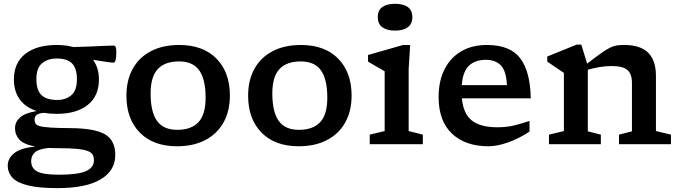

<svg xmlns="http://www.w3.org/2000/svg" viewBox="-20 -763 3596 1016"><path d="M280 -160.5Q243 -160.5 211.5 -166Q185.5 -163.5 174.2 -155.5Q163 -147.5 163 -129.5Q163 -117.5 168 -109Q173 -100.5 190.8 -95.5Q208.5 -90.5 246.2 -88Q284 -85.5 349.5 -85Q480.5 -84.5 535.2 -52.5Q590 -20.5 590 57.5Q590 139.5 512.8 186Q435.5 232.5 284 232.5Q186 232.5 128.2 218.2Q70.5 204 45.8 177.2Q21 150.5 21 113Q21 76.5 54 48.5Q87 20.5 167 12.5Q105.5 1 82.5 -24.2Q59.5 -49.5 59.5 -85Q59.5 -117.5 85.8 -141.2Q112 -165 174 -175.5Q115.5 -194.5 84.5 -237Q53.5 -279.5 53.5 -342.5Q53.5 -430.5 113.8 -477.8Q174 -525 280 -525Q328.5 -525 368 -514Q410 -515 453 -516.8Q496 -518.5 529.8 -520.2Q563.5 -522 579 -522Q588.5 -522 592 -514.5Q595.5 -507 595.5 -487.5Q595.5 -431.5 581 -431.5Q570.5 -431.5 547.8 -434.8Q525 -438 472.5 -446.5Q503.5 -403.5 503.5 -342.5Q503.5 -254.5 444 -207.5Q384.5 -160.5 280 -160.5ZM283.5 -234Q327.5 -234 357.2 -259Q387 -284 387 -343.5Q387 -401.5 361.2 -427.5Q335.5 -453.5 279 -453.5Q234 -453.5 203.2 -428.8Q172.5 -404 172.5 -344.5Q172.5 -286.5 199 -260.2Q225.5 -234 283.5 -234ZM145 89Q145 128 177.5 144.8Q210 161.5 291.5 161.5Q392 161.5 434.5 142.8Q477 124 477 85.5Q477 69 471.2 57Q465.5 45 446.5 37Q427.5 29 388.8 25Q350 21 283.5 21Q258 21 235.5 20Q184 25.5 164.5 43.5Q145 61.5 145 89Z M917 11Q791 11 720 -61.2Q649 -133.5 649 -256.5Q649 -339 682.5 -399.2Q716 -459.5 778.8 -492.2Q841.5 -525 928.5 -525Q1054.5 -525 1125.5 -452.8Q1196.5 -380.5 1196.5 -257.5Q1196.5 -175 1162.8 -114.8Q1129 -54.5 1066.2 -21.8Q1003.5 11 917 11ZM917.5 -76Q992.5 -76 1030.2 -116.5Q1068 -157 1068 -245.5Q1068 -343 1034.5 -390.5Q1001 -438 927.5 -438Q852.5 -438 814.8 -397.5Q777 -357 777 -268.5Q777 -171 810.8 -123.5Q844.5 -76 917.5 -76Z M1561 11Q1435 11 1364 -61.2Q1293 -133.5 1293 -256.5Q1293 -339 1326.5 -399.2Q1360 -459.5 1422.8 -492.2Q1485.5 -525 1572.5 -525Q1698.5 -525 1769.5 -452.8Q1840.5 -380.5 1840.5 -257.5Q1840.5 -175 1806.8 -114.8Q1773 -54.5 1710.2 -21.8Q1647.5 11 1561 11ZM1561.5 -76Q1636.5 -76 1674.2 -116.5Q1712 -157 1712 -245.5Q1712 -343 1678.5 -390.5Q1645 -438 1571.5 -438Q1496.5 -438 1458.8 -397.5Q1421 -357 1421 -268.5Q1421 -171 1454.8 -123.5Q1488.5 -76 1561.5 -76Z M2070.5 -601Q2027.5 -601 2003.2 -618.8Q1979 -636.5 1979 -672.5Q1979 -708.5 2003.2 -725.8Q2027.5 -743 2070.5 -743Q2113.5 -743 2137.8 -725.8Q2162 -708.5 2162 -672.5Q2162 -636.5 2137.8 -618.8Q2113.5 -601 2070.5 -601ZM2150.5 -525 2142.5 -398.5V-69.5L2217.5 -50.5V0H1936.5V-50.5L2015.5 -69.5V-385.5Q2010 -389 1994.8 -397.8Q1979.5 -406.5 1961.2 -417.2Q1943 -428 1927.5 -437V-472L2113 -525Z M2556 -525Q2680.5 -525 2733.5 -453.8Q2786.5 -382.5 2788.5 -242.5H2424Q2432 -160 2477.5 -124.8Q2523 -89.5 2612 -89.5Q2662 -89.5 2704 -100Q2746 -110.5 2782 -123V-66.5Q2724.5 -29 2667.5 -9Q2610.5 11 2565 11Q2442.5 11 2371.8 -55.8Q2301 -122.5 2301 -249.5Q2301 -334 2332 -395.8Q2363 -457.5 2420.2 -491.2Q2477.5 -525 2556 -525ZM2551.5 -446.5Q2494.5 -446.5 2461.8 -415.5Q2429 -384.5 2423.5 -312.5H2662.5Q2659 -388 2630.2 -417.2Q2601.5 -446.5 2551.5 -446.5Z M3255.5 -50.5 3324 -68V-325Q3324 -372 3299.8 -392.8Q3275.5 -413.5 3216.5 -413.5Q3185.5 -413.5 3152.5 -408Q3119.5 -402.5 3090.5 -394V-68L3159.5 -50.5V0H2885V-50.5L2964 -69.5V-377.5Q2955.5 -383 2932.8 -398.2Q2910 -413.5 2876 -437V-464L3031.5 -527H3056L3087 -426.5Q3132.5 -461.5 3160.8 -481.5Q3189 -501.5 3208.2 -510.8Q3227.5 -520 3244 -522.5Q3260.5 -525 3283 -525Q3369.5 -525 3410.2 -483.8Q3451 -442.5 3451 -362.5V-69.5L3530.5 -50.5V0H3255.5Z"/></svg>

Font: Newsreader Caption Medium
Style: Regular
Weight: 500
Designer: Hugues Gentile
Foundry: Production Type
Version: Version 1.001